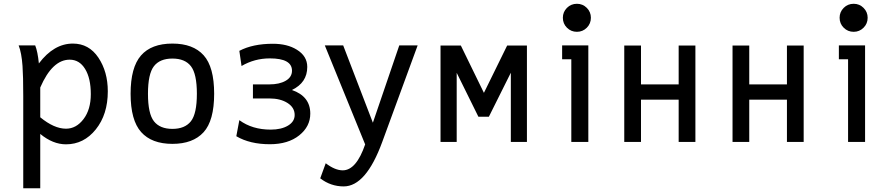

<svg xmlns="http://www.w3.org/2000/svg" viewBox="-20 -754 4716 1020"><path d="M330.6 -70.3Q384.8 -70.3 423.6 -121.1Q462.4 -171.9 462.4 -253.9Q462.4 -338.4 432.1 -387.7Q401.9 -437 350.1 -437Q257.8 -437 193.8 -289.1V-130.9Q267.6 -70.3 330.6 -70.3ZM193.8 246.1H103.5V-243.7Q103.5 -350.1 99.6 -403.8Q94.7 -473.1 79.1 -512.7H167Q180.2 -480 186.5 -417Q266.1 -522.5 367.2 -522.5Q452.6 -522.5 502.7 -447.8Q552.7 -373 552.7 -269Q552.7 -146 489 -66.7Q425.3 12.7 330.6 12.7Q260.7 12.7 193.8 -42.5Z M896 10.3Q785.6 10.3 729.7 -52.5Q673.8 -115.2 673.8 -255.9Q673.8 -396 729 -459.2Q784.2 -522.5 896 -522.5Q1005.9 -522.5 1061.8 -460.4Q1117.7 -398.4 1117.7 -255.9Q1117.7 -112.8 1061.3 -51.3Q1004.9 10.3 896 10.3ZM896 -69.3Q961.9 -69.3 993.9 -109.4Q1025.9 -149.4 1025.9 -255.9Q1025.9 -361.3 994.4 -402.1Q962.9 -442.9 896 -442.9Q829.1 -442.9 797.6 -402.1Q766.1 -361.3 766.1 -255.9Q766.1 -149.9 797.9 -109.6Q829.6 -69.3 896 -69.3Z M1413.6 12.2Q1307.6 12.2 1235.4 -30.3L1251.5 -115.7Q1319.8 -65.4 1418 -65.4Q1474.6 -65.4 1510 -86.7Q1545.4 -107.9 1545.4 -143.1Q1545.4 -182.6 1507.6 -206.8Q1469.7 -231 1411.1 -231H1323.7V-305.7H1411.1Q1464.4 -305.7 1497.8 -325Q1531.2 -344.2 1531.2 -378.4Q1531.2 -443.8 1413.6 -443.8Q1332 -443.8 1263.2 -403.3L1251.5 -483.9Q1322.8 -521.5 1429.7 -521.5Q1506.3 -521.5 1556.6 -490.2Q1612.3 -456.1 1612.3 -398.4Q1612.3 -314.9 1530.8 -275.9Q1628.4 -242.2 1628.4 -150.4Q1628.4 -82 1569.6 -34.9Q1510.7 12.2 1413.6 12.2Z M1805.7 236.3Q1736.8 236.3 1681.2 193.4L1710.4 113.3Q1759.8 150.9 1800.8 150.9Q1872.6 150.9 1919.9 13.2L1705.6 -512.7H1803.2L1960.9 -102.1L2101.1 -512.7H2198.7L2010.7 0Q1924.3 236.3 1805.7 236.3Z M2779.3 0H2693.8V-367.7L2577.1 -133.8H2521.5L2406.2 -367.2V0H2320.3V-512.2H2428.2L2550.8 -260.7L2674.3 -512.2H2779.3Z M3044.9 -585Q3013.7 -585 2991.9 -606.7Q2970.2 -628.4 2970.2 -659.7Q2970.2 -690.4 2991.9 -712.2Q3013.7 -733.9 3044.9 -733.9Q3075.7 -733.9 3097.4 -712.2Q3119.1 -690.4 3119.1 -659.7Q3119.1 -628.4 3097.4 -606.7Q3075.7 -585 3044.9 -585ZM3105.5 0H3015.1V-439H2966.3V-512.7H3105.5Z M3674.3 0H3585.4V-224.6H3385.3V0H3296.4V-512.2H3385.3V-305.7H3585.4V-512.2H3674.3Z M4249.5 0H4160.6V-224.6H3960.4V0H3871.6V-512.2H3960.4V-305.7H4160.6V-512.2H4249.5Z M4515.1 -585Q4483.9 -585 4462.2 -606.7Q4440.4 -628.4 4440.4 -659.7Q4440.4 -690.4 4462.2 -712.2Q4483.9 -733.9 4515.1 -733.9Q4545.9 -733.9 4567.6 -712.2Q4589.4 -690.4 4589.4 -659.7Q4589.4 -628.4 4567.6 -606.7Q4545.9 -585 4515.1 -585ZM4575.7 0H4485.4V-439H4436.5V-512.7H4575.7Z"/></svg>

Font: Cadman
Style: Regular
Weight: 400
Designer: Paul James MIller
Foundry: High-Logic / Made with FontCreator
Version: Version 2.114;March 28, 2021;FontCreator 13.0.0.2683 64-bit